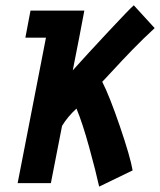

<svg xmlns="http://www.w3.org/2000/svg" viewBox="-20 -692 606 728"><path d="M367.7 -381.8Q395 -328.6 434.6 -212.9Q474.1 -97.2 482.9 -45.9L356 15.6Q343.3 -42.5 318.1 -133.8Q293 -225.1 270 -280.3Q236.8 -250 215.3 -214.8L172.9 2.4H46.9L154.3 -549.3H76.2L95.7 -651.9H173.8H299.8L280.3 -549.3L255.9 -425.3Q313 -488.8 392.8 -574.2Q472.7 -659.7 487.3 -671.9L566.4 -585.4Q522.9 -545.4 482.4 -503.7Q441.9 -461.9 410.2 -427.2Q378.4 -392.6 367.7 -381.8Z"/></svg>

Font: Fantasque Sans Mono
Style: Bold Italic
Weight: 700
Italic angle: -11°
Monospace: yes
Designer: Jany Belluz
Version: Version 1.7.1